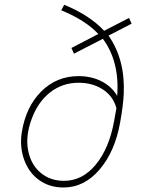

<svg xmlns="http://www.w3.org/2000/svg" viewBox="-20 -790 605 819"><path d="M442.9 -638.2Q514.6 -535.6 507.8 -388.7Q505.4 -340.3 492.7 -269Q470.7 -144 405 -67.1Q339.4 9.8 251 9.8Q190.9 9.8 146.7 -22Q102.5 -53.7 82.8 -109.4Q63 -165 73.2 -227.1Q90.8 -335 156.2 -400.1Q221.7 -465.3 314.9 -465.3Q370.6 -465.3 413.8 -442.9Q457 -420.4 480 -380.9Q490.7 -526.9 418.9 -624.5L295.4 -561L284.7 -585.4L399.4 -645Q344.2 -704.1 241.2 -746.1L253.9 -769.5Q361.8 -725.6 424.3 -658.7L530.3 -713.4L541.5 -689ZM471.7 -301.3 476.6 -328.1Q463.4 -378.9 419.4 -408Q375.5 -437 314.9 -437Q247.1 -437 194.8 -396.7Q142.6 -356.4 115.5 -283.7Q88.4 -210.9 99.6 -150.4Q110.8 -89.4 152.1 -54Q193.4 -18.6 252.9 -18.6Q331.5 -18.6 388.4 -87.6Q445.3 -156.7 466.3 -271.5Z"/></svg>

Font: TypoPRO Roboto
Style: Italic
Weight: 250
Italic angle: -12°
Designer: Google
Version: Version 2.136; 2016